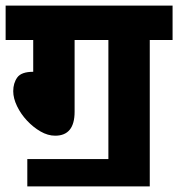

<svg xmlns="http://www.w3.org/2000/svg" viewBox="-20 -642 633 682"><path d="M77 -77H365V-500H245V-245Q245 -160 176 -160Q150 -160 124 -175Q98 -190 76 -213.5Q54 -237 40.5 -265Q27 -293 27 -318Q27 -347 41.5 -367Q56 -387 98 -387V-500H0V-622H593V-500H512V20H77Z"/></svg>

Font: Noto Sans Devanagari UI SemiCondensed ExtraBold
Style: Regular
Weight: 800
Width: 4
Designer: Jelle Bosma - Monotype Design Team
Foundry: Monotype Imaging Inc.
Version: Version 2.004; ttfautohint (v1.8.4.7-5d5b)